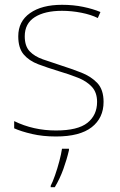

<svg xmlns="http://www.w3.org/2000/svg" viewBox="-20 -558 498 799"><path d="M411 -134Q411 -67 361.5 -28.5Q312 10 213 10Q158 10 113 -0.5Q68 -11 39 -24V-54Q119 -15 213 -15Q304 -15 344 -47Q384 -79 384 -134Q384 -173 362.5 -196.5Q341 -220 304.5 -234.5Q268 -249 224 -262Q178 -276 139.5 -290.5Q101 -305 78.5 -331.5Q56 -358 56 -407Q56 -469 105 -503.5Q154 -538 238 -538Q285 -538 326 -529.5Q367 -521 398 -508L387 -483Q359 -497 318.5 -505Q278 -513 238 -513Q166 -513 124.5 -486.5Q83 -460 83 -407Q83 -366 103.5 -344.5Q124 -323 158.5 -311Q193 -299 233 -286Q277 -272 318 -256Q359 -240 385 -212.5Q411 -185 411 -134ZM267 67Q258 106 243.5 146Q229 186 208 221H191V215Q199 200 209 171.5Q219 143 227 112.5Q235 82 238 61H267Z"/></svg>

Font: Noto Sans Myanmar UI Thin
Style: Regular
Weight: 100
Designer: Monotype Design Team
Foundry: Monotype Imaging Inc.
Version: Version 2.103; ttfautohint (v1.8.4.7-5d5b)